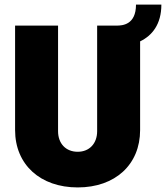

<svg xmlns="http://www.w3.org/2000/svg" viewBox="-20 -812 726 840"><path d="M686 -792H575C575 -703 515 -700 490 -700H405V-238C405 -184 371 -148 320 -148C268 -148 234 -184 234 -238V-700H46V-243C46 -92 156 8 320 8C484 8 593 -92 593 -243V-631C645 -656 686 -705 686 -792Z"/></svg>

Font: Arthouse Owned Black
Style: Regular
Weight: 900
Designer: Jeremy Tribby
Foundry: Tribby Type
Version: Version 1.000;PS 001.000;hotconv 1.0.88;makeotf.lib2.5.64775